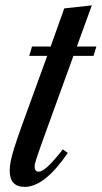

<svg xmlns="http://www.w3.org/2000/svg" viewBox="-20 -702 388 732"><path d="M74.5 10.5Q17 10.5 17 -51Q17 -66.5 20.5 -85.8Q24 -105 34.2 -137.8Q44.5 -170.5 64.5 -226.5L160 -489H91.5L102 -524.5H173L225 -670L330 -681.5L273 -524.5H347.5L336.5 -489H260L166.5 -231.5Q147.5 -179.5 136.5 -148.5Q125.5 -117.5 120.2 -101.5Q115 -85.5 113.5 -78.5Q112 -71.5 112 -67Q112 -47.5 127.5 -47.5Q141 -47.5 162.8 -67.8Q184.5 -88 219.5 -132.5L238.5 -119Q150 10.5 74.5 10.5Z"/></svg>

Font: Libre Caslon Condensed Medium Italic
Style: Regular
Weight: 500
Italic angle: -22.583°
Designer: Pablo Impallari, Rodrigo Fuenzalida, Katja Schimmel, Ertekin Erdin
Foundry: Pablo Impallari, Rodrigo Fuenzalida
Version: Version 2.000; ttfautohint (v1.8.4.7-5d5b);gftools[0.9.33]